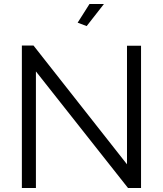

<svg xmlns="http://www.w3.org/2000/svg" viewBox="-20 -937 812 957"><path d="M412 -807 498 -917H426L367 -824ZM159 -581 618 0H683V-709H613V-118L147 -710H89V0H159Z"/></svg>

Font: FIGSv2-sans-serif
Style: Regular
Weight: 400
Designer: Matt McInerney, Pablo Impallari, Rodrigo Fuenzalida,Mirko Velimirovic
Foundry: Matt McInerney, Pablo Impallari, Rodrigo Fuenzalida
Version: Version 4.021;hotconv 1.0.109;makeotfexe 2.5.65596